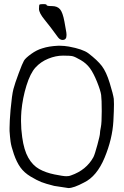

<svg xmlns="http://www.w3.org/2000/svg" viewBox="-20 -910 615 950"><path d="M289.6 -712.4Q277.3 -712.4 267.6 -724.6Q228 -779.3 200.4 -812.7Q172.9 -846.2 172.9 -866.2Q172.9 -886.2 176.3 -887.9Q179.7 -889.6 195.3 -889.6Q210.9 -889.6 210.9 -884.8Q210.9 -879.9 237.3 -879.9Q263.7 -879.9 277.1 -864Q290.5 -848.1 298.8 -803Q307.1 -757.8 308.1 -750.2Q309.1 -742.7 309.1 -738.8Q309.1 -737.8 309.1 -737.3Q309.1 -736.8 309.1 -736.3Q309.6 -712.4 289.6 -712.4ZM266.6 -683.6Q272.5 -683.6 278.3 -683.6Q296.9 -683.6 320.3 -679.7Q389.6 -667 417 -646.5Q461.9 -612.3 483.9 -583.5Q505.9 -554.7 522.9 -499Q540 -443.4 543 -420.9Q543.9 -412.1 543.9 -394.5Q543.9 -365.2 541 -310.5Q536.1 -222.7 497.6 -129.9Q459 -37.1 395.5 -6.8Q344.7 20.5 318.4 20.5L248 9.8Q205.1 -1 184.1 -9.3Q163.1 -17.6 131.3 -36.6Q99.6 -55.7 81.1 -81.5Q62.5 -107.4 48.8 -147Q35.2 -186.5 32.2 -210Q29.3 -232.4 27.3 -261.7Q27.3 -261.7 27.3 -277.3Q27.3 -307.6 32.2 -366.2Q39.1 -441.4 46.4 -469.2Q53.7 -497.1 72.3 -546.9Q90.8 -596.7 98.6 -609.9Q106.4 -623 134.3 -643.1Q162.1 -663.1 189.5 -670.9Q221.7 -681.6 266.6 -683.6ZM85.9 -360.4Q84 -335.9 84 -311.5Q84 -271.5 89.8 -231.4Q98.6 -167 120.1 -129.4Q141.6 -91.8 173.8 -73.7Q206.1 -55.7 249.5 -46.9Q293 -38.1 308.1 -38.1Q323.2 -38.1 331.1 -42Q407.2 -68.4 442.4 -132.8Q449.2 -146.5 461.9 -193.4Q474.6 -240.2 474.6 -250Q474.6 -259.8 479 -280.8Q483.4 -301.8 483.4 -359.9Q483.4 -418 480.5 -439.9Q477.5 -461.9 460 -505.4Q442.4 -548.8 424.8 -572.8Q407.2 -596.7 379.4 -612.8Q351.6 -628.9 339.8 -631.8Q328.1 -634.8 292 -634.8Q255.9 -634.8 218.8 -619.6Q181.6 -604.5 155.8 -576.2Q129.9 -547.9 110.8 -486.3Q91.8 -424.8 85.9 -360.4Z"/></svg>

Font: Drukaatie burti
Style: Light
Weight: 300
Version: Version 0.14